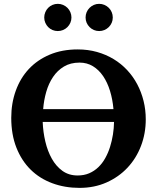

<svg xmlns="http://www.w3.org/2000/svg" viewBox="-20 -938 796 975"><path d="M196.8 -318.8Q198.7 -268.1 210.2 -219.2Q221.7 -170.4 243.2 -132.1Q264.6 -93.8 297.1 -70.3Q329.6 -46.9 374 -46.9Q406.7 -46.9 432.9 -58.1Q459 -69.3 479.5 -89.1Q500 -108.9 514.6 -135.3Q529.3 -161.6 538.8 -191.9Q548.3 -222.2 553.5 -254.6Q558.6 -287.1 559.1 -318.8ZM556.2 -383.8Q551.8 -433.6 538.6 -476.6Q525.4 -519.5 503.7 -551.5Q481.9 -583.5 451.9 -601.8Q421.9 -620.1 383.8 -620.1Q337.9 -620.1 304.7 -600.1Q271.5 -580.1 249.3 -547.1Q227.1 -514.2 214.8 -471.4Q202.6 -428.7 199.2 -383.8ZM720.2 -332Q720.2 -260.3 696 -197Q671.9 -133.8 627.4 -86.4Q583 -39.1 521 -11.5Q459 16.1 383.8 16.1Q309.1 16.1 245.4 -7.6Q181.6 -31.2 135.5 -76.7Q89.4 -122.1 63.2 -188.5Q37.1 -254.9 37.1 -339.8Q37.1 -413.6 60.1 -477.3Q83 -541 126.2 -587.4Q169.4 -633.8 232.2 -660.4Q294.9 -687 375 -687Q426.8 -687 472.7 -674.1Q518.6 -661.1 556.9 -637.9Q595.2 -614.7 625.5 -582.3Q655.8 -549.8 676.8 -510.3Q697.8 -470.7 709 -425.5Q720.2 -380.4 720.2 -332ZM342.8 -849.1Q342.8 -835 337.4 -822.5Q332 -810.1 322.5 -800.5Q313 -791 300.3 -785.6Q287.6 -780.3 273.4 -780.3Q259.3 -780.3 246.6 -785.6Q233.9 -791 224.6 -800.5Q215.3 -810.1 210 -822.5Q204.6 -835 204.6 -849.1Q204.6 -863.3 210 -876Q215.3 -888.7 224.6 -898.2Q233.9 -907.7 246.6 -913.1Q259.3 -918.5 273.4 -918.5Q287.6 -918.5 300.3 -913.1Q313 -907.7 322.5 -898.2Q332 -888.7 337.4 -876Q342.8 -863.3 342.8 -849.1ZM552.7 -849.1Q552.7 -835 547.4 -822.5Q542 -810.1 532.5 -800.5Q522.9 -791 510.3 -785.6Q497.6 -780.3 483.4 -780.3Q469.2 -780.3 456.8 -785.6Q444.3 -791 434.8 -800.5Q425.3 -810.1 419.9 -822.5Q414.6 -835 414.6 -849.1Q414.6 -863.3 419.9 -876Q425.3 -888.7 434.8 -898.2Q444.3 -907.7 456.8 -913.1Q469.2 -918.5 483.4 -918.5Q497.6 -918.5 510.3 -913.1Q522.9 -907.7 532.5 -898.2Q542 -888.7 547.4 -876Q552.7 -863.3 552.7 -849.1Z"/></svg>

Font: Charis SIL CyrE
Style: Bold
Weight: 700
Foundry: SIL International
Version: Version 5.000